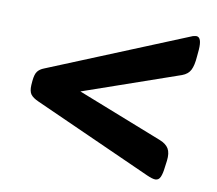

<svg xmlns="http://www.w3.org/2000/svg" viewBox="-59 -546 679 602"><g transform="rotate(10 280.0 -245.5)"><path d="M471 -13Q462 -13 444 -21L68 -190Q50 -198 43 -207.5Q36 -217 37 -237L38 -250Q40 -272 47 -281Q54 -290 67 -295L509 -476Q517 -478 520 -478Q538 -478 535 -437L533 -415Q531 -387 523.5 -372Q516 -357 497 -350L192 -244L464 -137Q484 -129 492 -115.5Q500 -102 497 -77L494 -55Q492 -36 487 -24.5Q482 -13 471 -13Z"/></g></svg>

Font: Asap
Style: Bold Italic
Weight: 700
Italic angle: -6°
Designer: Pablo Cosgaya
Foundry: Omnibus-Type
Version: Version 3.001; ttfautohint (v1.8.3)